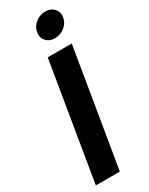

<svg xmlns="http://www.w3.org/2000/svg" viewBox="-243 -992 805 1035"><g transform="rotate(-30 159.5 -474.0)"><path d="M287.6 -727.5 167 0H17.6L138.2 -727.5ZM224.1 -796.9Q190.4 -796.9 170.7 -818.8Q150.9 -840.8 156.2 -872.6Q161.1 -904.8 188.5 -926.5Q215.8 -948.2 249.5 -948.2Q283.7 -948.2 303.5 -926.3Q323.2 -904.3 317.9 -872.6Q313 -840.8 285.6 -818.8Q258.3 -796.9 224.1 -796.9Z"/></g></svg>

Font: Inter 20pt
Style: Bold Italic
Weight: 700
Italic angle: -9.3988°
Version: Version 4.001;git-66647c0bb